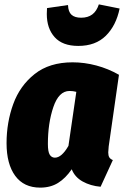

<svg xmlns="http://www.w3.org/2000/svg" viewBox="-20 -838 567 878"><path d="M524 -496 477 -168Q475 -148 475 -141Q475 -127 479.5 -119Q484 -111 496 -106L440 16Q394 12 358 -8Q322 -28 308 -64Q280 -23 245.5 -1.5Q211 20 164 20Q89 20 49.5 -34Q10 -88 10 -183Q10 -278 40.5 -362Q71 -446 138.5 -499.5Q206 -553 312 -553Q366 -553 420.5 -538.5Q475 -524 524 -496ZM199 -180Q199 -144 207.5 -130.5Q216 -117 231 -117Q262 -117 293 -171L329 -418Q314 -422 298 -422Q249 -422 224 -348.5Q199 -275 199 -180ZM194 -774Q194 -792 195 -801L291 -815Q292 -784 307 -770.5Q322 -757 351 -757Q382 -757 402 -772Q422 -787 432 -818L527 -799Q511 -721 464 -674.5Q417 -628 338 -628Q266 -628 230 -668Q194 -708 194 -774Z"/></svg>

Font: Fira Sans Condensed Black
Style: Italic
Weight: 900
Width: 3
Italic angle: -8°
Designer: Carrois Corporate & Edenspiekermann AG
Foundry: Carrois Corporate GbR & Edenspiekermann AG
Version: Version 4.203